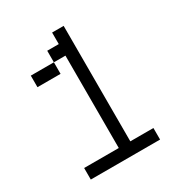

<svg xmlns="http://www.w3.org/2000/svg" viewBox="-166 -794 832 900"><g transform="rotate(-30 250.0 -344.0)"><path d="M187.5 -562.5V-625H250V-687.5H312.5V-62.5H437.5V0H62.5V-62.5H250V-562.5ZM62.5 -562.5H187.5V-500H62.5Z"/></g></svg>

Font: 寒蝉点阵体 16px
Style: Regular
Weight: 400
Designer: Designed by Warren2060
Foundry: ChillType
Version: Version 1.000